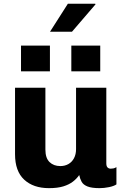

<svg xmlns="http://www.w3.org/2000/svg" viewBox="-20 -966 640 996"><path d="M234 10Q153 10 105.5 -34Q58 -78 58 -166V-511H215.5V-190Q215.5 -146 237 -125.2Q258.5 -104.5 293 -104.5Q316.5 -104.5 335 -115Q353.5 -125.5 364 -145.5Q374.5 -165.5 374.5 -192.5V-511H531.5V-119Q531.5 -103.5 538 -97.2Q544.5 -91 554.5 -91Q562 -91 569 -92.5Q576 -94 584 -99V-9.5Q571 -0.5 545.5 4.8Q520 10 496.5 10Q455.5 10 433.8 1.2Q412 -7.5 403.5 -23Q395 -38.5 391 -58Q378 -39 358.2 -23.8Q338.5 -8.5 308.5 0.8Q278.5 10 234 10ZM239.5 -801.5 332 -946.5H474.2L475.5 -943.5L353.5 -801.5ZM89 -596V-729.5H239V-596ZM350 -596V-729.5H500V-596Z"/></svg>

Font: Chivo Mono Medium
Style: Regular
Weight: 500
Monospace: yes
Designer: Hector Gatti
Foundry: Omnibus-Type
Version: Version 1.008